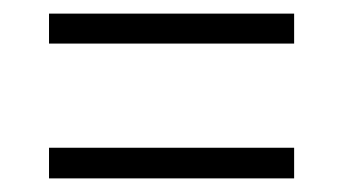

<svg xmlns="http://www.w3.org/2000/svg" viewBox="-20 -498 505 282"><path d="M52 -434H412V-478H52ZM52 -236H412V-281H52Z"/></svg>

Font: Noto Serif Georgian Condensed Light
Style: Regular
Weight: 300
Width: 3
Designer: Monotype Design Team, Akaki Razmadze
Foundry: Google LLC
Version: Version 2.003